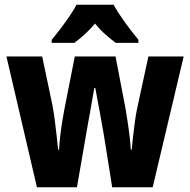

<svg xmlns="http://www.w3.org/2000/svg" viewBox="-20 -852 798 806"><path d="M416 -285Q413 -301 408.5 -327.5Q404 -354 398.5 -383.5Q393 -413 388 -439.5Q383 -466 380 -483H376Q373 -465 368 -437.5Q363 -410 358 -380.5Q353 -351 348 -325.5Q343 -300 341 -285L303 -66H135L7 -615H157L200 -411Q205 -385 209.5 -351.5Q214 -318 217.5 -284.5Q221 -251 224 -224H228Q229 -247 232.5 -278Q236 -309 241 -340.5Q246 -372 251 -397L294 -615H465L507 -396Q511 -371 516 -339Q521 -307 524.5 -276Q528 -245 529 -224H533Q535 -247 538.5 -278.5Q542 -310 546.5 -343Q551 -376 557 -403L603 -615H751L621 -66H451ZM457 -832Q475 -799 503.5 -759.5Q532 -720 561 -685V-672H466Q447 -686 423.5 -706.5Q400 -727 379 -753Q356 -726 333 -705.5Q310 -685 292 -672H197V-685Q213 -704 233.5 -731Q254 -758 272.5 -785Q291 -812 301 -832Z"/></svg>

Font: Noto Sans Malayalam UI Condensed ExtraBold
Style: Regular
Weight: 800
Width: 3
Designer: Jelle Bosma - Monotype Design Team
Foundry: Monotype Imaging Inc.
Version: Version 2.104; ttfautohint (v1.8.4.7-5d5b)